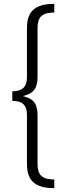

<svg xmlns="http://www.w3.org/2000/svg" viewBox="-20 -848 366 997"><path d="M262 -828C164 -828 120 -791 120 -703V-448C120 -394 94 -374 44 -374V-324C94 -324 120 -305 120 -251V4C120 92 164 129 262 129V84C199 84 175 60 175 6V-247C175 -317 149 -336 99 -349C149 -362 175 -382 175 -451V-705C175 -759 199 -783 262 -783Z"/></svg>

Font: FiraGO Light
Style: Regular
Weight: 300
Designer: bBox Type
Foundry: bBox Type GmbH
Version: Version 1.001;PS 001.001;hotconv 1.0.88;makeotf.lib2.5.64775